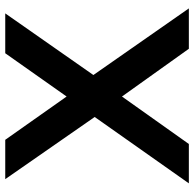

<svg xmlns="http://www.w3.org/2000/svg" viewBox="-24 -716 740 732"><g transform="rotate(-90 346.0 -350.0)"><path d="M179 -700 344 -466 509 -700H661L426 -364L680 0H526L344 -255L163 0H13L266 -359L29 -700Z"/></g></svg>

Font: APTA Sans SemiBold
Style: Bold
Weight: 600
Version: Version 7.200